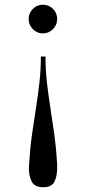

<svg xmlns="http://www.w3.org/2000/svg" viewBox="-20 -550 358 808"><path d="M161.5 238Q126.5 238 114 215Q101.5 192 101.5 157.5Q101.5 153 102 148.5Q102.5 144 102.5 139Q106.5 73 114.8 15.2Q123 -42.5 131.5 -96.2Q140 -150 146 -203Q152 -256 152 -312H171.5Q171.5 -256 177.5 -203Q183.5 -150 192 -96.2Q200.5 -42.5 208.5 15.2Q216.5 73 220.5 139Q220.5 144 220.5 148.5Q220.5 153 220.5 157.5Q220.5 192 208.8 215Q197 238 161.5 238ZM160.5 -409.5Q144 -409.5 130.5 -417.8Q117 -426 108.8 -439.8Q100.5 -453.5 100.5 -470Q100.5 -486.5 108.8 -500.2Q117 -514 130.5 -522Q144 -530 160.5 -530Q177 -530 190.8 -522Q204.5 -514 212.5 -500.2Q220.5 -486.5 220.5 -470Q220.5 -453.5 212.5 -439.8Q204.5 -426 190.8 -417.8Q177 -409.5 160.5 -409.5Z"/></svg>

Font: Bodoni Moda 11pt
Style: Regular
Weight: 400
Version: Version 2.004